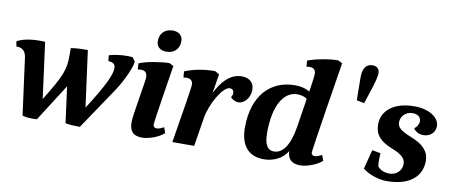

<svg xmlns="http://www.w3.org/2000/svg" viewBox="-65 -959 2872 1223"><g transform="rotate(10 1371.0 -347.5)"><path d="M120 0C142 7 179 10 214 7L367 -233L398 0C425 6 459 7 492 7L673 -262C724 -338 764 -434 764 -462L747 -488C734 -490 720 -490 707 -490C670 -490 627 -484 594 -474L598 -437C626 -436 644 -426 644 -400C644 -358 613 -287 506 -120L457 -484C427 -484 384 -483 348 -477V-433C348 -338 335 -300 228 -126L180 -488C168 -489 156 -489 143 -489C85 -489 29 -478 -1 -459L5 -427C46 -428 66 -405 71 -366Z M951 -560C1001 -560 1034 -592 1034 -642C1034 -678 1009 -700 969 -700C919 -700 886 -668 886 -618C886 -580 913 -560 951 -560ZM894 6C941 6 1008 -22 1034 -48L1021 -84C1003 -74 987 -68 975 -68C961 -68 952 -76 952 -92C952 -108 1006 -444 1011 -478L984 -492C929 -491 839 -477 789 -456L792 -417C800 -418 807 -419 813 -419C840 -419 853 -405 853 -376C853 -349 811 -126 811 -81C811 -27 831 6 894 6Z M1089 0H1230L1260 -186C1275 -279 1346 -401 1390 -401C1408 -401 1417 -389 1417 -374C1417 -365 1413 -353 1407 -347C1417 -334 1438 -322 1459 -322C1493 -322 1533 -360 1533 -416C1533 -463 1501 -489 1452 -489C1377 -489 1323 -426 1287 -352L1307 -476L1279 -492C1208 -492 1141 -480 1084 -456L1087 -417C1095 -418 1102 -419 1108 -419C1133 -419 1148 -406 1148 -381C1148 -356 1124 -216 1089 0Z M1681 7C1736 7 1799 -16 1832 -73C1834 -24 1857 5 1916 5C1963 5 2030 -23 2056 -49L2043 -85C2025 -75 2009 -69 1997 -69C1983 -69 1975 -76 1975 -91C1975 -108 2060 -642 2067 -682L2039 -696C1978 -696 1890 -678 1844 -660L1847 -621C1854 -622 1861 -623 1867 -623C1895 -623 1907 -609 1907 -585C1907 -563 1895 -488 1892 -468C1865 -483 1840 -492 1797 -492C1640 -492 1528 -381 1528 -172C1528 -55 1582 7 1681 7ZM1735 -53C1697 -53 1673 -83 1673 -163C1673 -342 1734 -438 1822 -438C1848 -438 1872 -429 1884 -419L1855 -234C1836 -114 1794 -53 1735 -53Z M2200 -466 2249 -456C2267 -513 2306 -619 2306 -658C2306 -687 2290 -703 2260 -703C2220 -703 2198 -672 2198 -617C2198 -522 2200 -483 2200 -466Z M2475 8C2636 8 2700 -71 2700 -161C2700 -220 2664 -262 2586 -293C2514 -322 2489 -340 2489 -376C2489 -414 2521 -447 2564 -447C2600 -447 2619 -429 2619 -404C2619 -385 2608 -366 2591 -354C2603 -334 2627 -321 2655 -321C2700 -321 2731 -351 2731 -391C2731 -451 2659 -492 2569 -492C2430 -492 2360 -423 2360 -340C2360 -272 2396 -234 2470 -204C2540 -177 2564 -152 2564 -118C2564 -74 2529 -42 2485 -42C2450 -42 2421 -57 2408 -75C2406 -87 2405 -101 2405 -115C2405 -131 2406 -148 2407 -160L2352 -170L2320 -45C2360 -13 2424 8 2475 8Z"/></g></svg>

Font: Caladea
Style: Bold Italic
Weight: 700
Italic angle: -9°
Designer: Carolina Giovagnoli and Andres Torresi
Foundry: Carolina Giovagnoli & Andres Torresi
Version: Version 1.001;hotconv 1.0.109;makeotfexe 2.5.65596